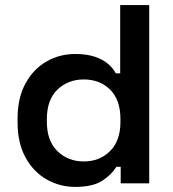

<svg xmlns="http://www.w3.org/2000/svg" viewBox="-20 -720 679 754"><path d="M275 14Q215 14 163 -15.5Q111 -45 80 -102Q49 -159 49 -239V-255Q49 -335 80 -392Q111 -449 162.5 -478.5Q214 -508 275 -508Q321 -508 353 -497Q385 -486 404.5 -469Q424 -452 435 -432H452V-700H566V0H454V-65H437Q419 -35 382 -10.5Q345 14 275 14ZM309 -86Q371 -86 412 -126.5Q453 -167 453 -242V-252Q453 -328 412.5 -368Q372 -408 309 -408Q247 -408 205.5 -368Q164 -328 164 -252V-242Q164 -167 205.5 -126.5Q247 -86 309 -86Z"/></svg>

Font: Space Grotesk SemiBold
Style: Regular
Weight: 600
Designer: Florian Karsten
Foundry: Florian Karsten
Version: Version 2.000